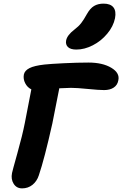

<svg xmlns="http://www.w3.org/2000/svg" viewBox="-20 -1036 670 1053"><path d="M398.9 -764.2Q366.7 -764.2 352.5 -778.1Q338.4 -792 342.8 -814.9Q349.1 -843.8 387.2 -873Q411.1 -891.1 425.3 -909.4Q439.5 -927.7 456.1 -958Q474.1 -990.2 495.8 -1003.2Q517.6 -1016.1 547.9 -1016.1Q585.9 -1016.1 602.1 -995.6Q618.2 -975.1 610.8 -936Q601.6 -891.1 568.1 -851.1Q534.7 -811 489 -787.6Q443.4 -764.2 398.9 -764.2ZM101.1 -2.9Q70.8 -2.9 54.9 -28.1Q39.1 -53.2 45.9 -86.9Q47.4 -96.2 75.2 -195.3Q103 -294.4 116.2 -361.8Q150.9 -539.6 151.9 -545.9Q129.9 -556.6 118.2 -579.6Q106.4 -602.5 110.8 -627Q115.2 -648.9 141.6 -662.4Q168 -675.8 224.1 -682.1Q254.9 -685.5 329.1 -689.2Q403.3 -692.9 464.8 -692.9Q542.5 -692.9 590.3 -664.3Q638.2 -635.7 628.9 -595.2Q624.5 -569.8 604 -555.9Q583.5 -542 550.8 -542Q522.9 -542 461.9 -548.1Q400.9 -554.2 369.1 -554.2Q355 -554.2 305.2 -551.8Q298.8 -515.6 267.1 -358.9Q223.6 -164.1 192.9 -74.2Q182.1 -41.5 158 -22.2Q133.8 -2.9 101.1 -2.9Z"/></svg>

Font: Shantell Sans Irregular
Style: Bold Italic
Weight: 700
Italic angle: -11.31°
Designer: Stephen Nixon, Anya Danilova, Shantell Martin
Foundry: Arrow Type
Version: Version 1.006;[9816181b4]